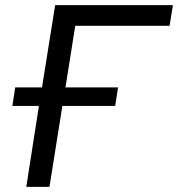

<svg xmlns="http://www.w3.org/2000/svg" viewBox="-20 -725 691 745"><path d="M82 0 131 -314H28L39 -386H143L194 -705H651L638 -625H272L234 -386H438L427 -314H222L172 0Z"/></svg>

Font: Nunito Sans 7pt
Style: Italic
Weight: 400
Italic angle: -9°
Designer: Vernon Adams
Foundry: Vernon Adams
Version: Version 3.101;gftools[0.9.27]